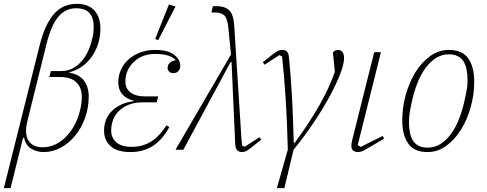

<svg xmlns="http://www.w3.org/2000/svg" viewBox="-41 -780 2537 1000"><path d="M224 -410H280Q334 -410 376.5 -453Q419 -496 437 -569Q443 -592 445 -609Q447 -626 447 -640Q447 -687 425 -712Q403 -737 355 -737Q300 -737 262.5 -692.5Q225 -648 200 -546L102 -151Q85 -82 107.5 -47.5Q130 -13 182 -13Q218 -13 249 -28.5Q280 -44 304.5 -69.5Q329 -95 347 -128.5Q365 -162 374 -198Q380 -220 382.5 -238Q385 -256 385 -276Q385 -324 356.5 -351.5Q328 -379 271 -379H216ZM165 -542Q180 -603 200 -644.5Q220 -686 244 -711.5Q268 -737 297 -748.5Q326 -760 360 -760Q393 -760 416.5 -749.5Q440 -739 454.5 -721Q469 -703 475.5 -680Q482 -657 482 -633Q482 -591 470.5 -553.5Q459 -516 437.5 -485.5Q416 -455 386.5 -434Q357 -413 321 -404V-401Q371 -393 396 -360.5Q421 -328 421 -277Q421 -218 402 -165.5Q383 -113 350.5 -73.5Q318 -34 275.5 -11Q233 12 186 12Q151 12 122.5 -5Q94 -22 84 -62H79L14 200H-21Z M702 -247Q639 -247 596.5 -217Q554 -187 543 -139Q540 -128 539 -119Q538 -110 538 -100Q538 -62 565 -38.5Q592 -15 646 -15Q699 -15 743 -41Q787 -67 826 -127L841 -118Q803 -49 753 -18.5Q703 12 639 12Q569 12 535 -19Q501 -50 501 -99Q501 -163 543.5 -203.5Q586 -244 655 -253V-256Q616 -265 595.5 -289.5Q575 -314 575 -352Q575 -386 589 -417Q603 -448 628.5 -470.5Q654 -493 689 -506.5Q724 -520 767 -520Q833 -520 865.5 -495Q898 -470 898 -437Q898 -420 888 -409.5Q878 -399 862 -399Q848 -399 840 -407Q832 -415 832 -427Q832 -442 843 -452.5Q854 -463 872 -465V-469Q857 -484 832 -491.5Q807 -499 766 -499Q707 -499 667 -467Q627 -435 616 -390Q614 -381 613 -372.5Q612 -364 612 -356Q612 -318 639.5 -298Q667 -278 712 -278H783L775 -247ZM839 -757 873 -746 783 -571 767 -577Z M1162 -496 1148 -639Q1143 -685 1127 -700Q1111 -715 1078 -715H1060L1068 -748H1088Q1128 -748 1151.5 -727.5Q1175 -707 1179 -646L1216 -65Q1217 -53 1218 -42Q1219 -31 1220 -22L1234 -16L1310 -65L1320 -53L1266 -10Q1249 4 1239 8Q1229 12 1219 12Q1203 12 1194 2Q1185 -8 1184 -31L1165 -457H1160L914 0H873Z M1458 0Q1455 -137 1447 -263.5Q1439 -390 1428 -486L1414 -493L1337 -443L1328 -456L1381 -498Q1397 -511 1407.5 -515.5Q1418 -520 1429 -520Q1443 -520 1452 -513Q1461 -506 1463 -488Q1468 -444 1472 -391Q1476 -338 1479.5 -279.5Q1483 -221 1485 -159Q1487 -97 1489 -36H1494Q1573 -144 1624 -234.5Q1675 -325 1703 -406L1693 -506Q1701 -520 1720 -520Q1734 -520 1742.5 -509Q1751 -498 1751 -477Q1751 -448 1731.5 -396.5Q1712 -345 1677 -280Q1642 -215 1593.5 -142.5Q1545 -70 1488 0L1440 200H1401Z M1960 -58 1871 -6Q1854 4 1844 8Q1834 12 1823 12Q1810 12 1799.5 5Q1789 -2 1789 -20Q1789 -25 1790 -33Q1791 -41 1794 -53L1908 -508H1943L1822 -24L1838 -15L1952 -72Z M2187 -11Q2223 -11 2253 -30Q2283 -49 2306.5 -80.5Q2330 -112 2347 -153.5Q2364 -195 2375 -241Q2381 -266 2384.5 -284Q2388 -302 2390.5 -316Q2393 -330 2393.5 -341.5Q2394 -353 2394 -364Q2394 -394 2389 -418.5Q2384 -443 2373 -460.5Q2362 -478 2343 -487.5Q2324 -497 2296 -497Q2260 -497 2230 -478Q2200 -459 2176.5 -427.5Q2153 -396 2136 -354.5Q2119 -313 2108 -267Q2096 -217 2092.5 -191.5Q2089 -166 2089 -144Q2089 -114 2094 -89.5Q2099 -65 2110 -47.5Q2121 -30 2140 -20.5Q2159 -11 2187 -11ZM2186 12Q2115 12 2084.5 -33Q2054 -78 2054 -153Q2054 -219 2072 -284.5Q2090 -350 2122 -402.5Q2154 -455 2199 -487.5Q2244 -520 2297 -520Q2368 -520 2398.5 -475Q2429 -430 2429 -355Q2429 -289 2411 -223.5Q2393 -158 2360.5 -105.5Q2328 -53 2283.5 -20.5Q2239 12 2186 12Z"/></svg>

Font: IBM Plex Serif ExtLt
Style: Italic
Weight: 200
Italic angle: -14°
Designer: Mike Abbink, Paul van der Laan, Pieter van Rosmalen
Foundry: Bold Monday
Version: Version 3.001